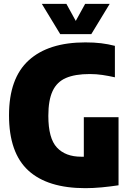

<svg xmlns="http://www.w3.org/2000/svg" viewBox="-20 -971 680 1001"><path d="M425 10Q228 10 127.5 -82.2Q27 -174.5 27 -370Q27 -563 129.8 -656.5Q232.5 -750 425 -750Q471.5 -750 507.8 -745.5Q544 -741 579 -732V-568Q545.5 -575.5 514 -580.2Q482.5 -585 448 -585Q371.5 -585 324 -564.5Q276.5 -544 254.2 -496.2Q232 -448.5 232 -367Q232 -249.5 276.8 -201.8Q321.5 -154 403 -154Q410 -154 417 -154V-360H598V-5Q555.5 1.5 510.2 5.8Q465 10 425 10ZM294 -793 198 -951H326L375 -862L424 -951H552L456 -793Z"/></svg>

Font: Encode Sans Condensed Black
Style: Regular
Weight: 900
Width: 3
Designer: Multiple Designers
Foundry: Impallari Type
Version: Version 3.000; ttfautohint (v1.8.3) -l 8 -r 50 -G 200 -x 14 